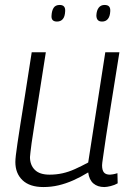

<svg xmlns="http://www.w3.org/2000/svg" viewBox="-20 -745 537 775"><path d="M155 10Q100 10 71 -17.5Q42 -45 42 -91Q42 -101 44 -118.5Q46 -136 50.5 -166.5Q55 -197 62.5 -245Q70 -293 81.5 -364Q93 -435 108 -534H165Q148 -425 136.5 -352.5Q125 -280 118 -235.5Q111 -191 107.5 -167Q104 -143 103 -131Q102 -119 101 -111Q101 -79 120.5 -59.5Q140 -40 180 -40Q207 -40 232 -45.5Q257 -51 282.5 -62.5Q308 -74 336 -89L405 -534H462Q442 -407 428.5 -324.5Q415 -242 408 -193.5Q401 -145 397.5 -121.5Q394 -98 393 -89.5Q392 -81 392 -78Q392 -58 399.5 -49Q407 -40 424 -40Q428 -40 436.5 -41.5Q445 -43 454 -46L455 -5Q443 2 427 6Q411 10 401 10Q374 10 357 -4.5Q340 -19 336 -49Q305 -30 275.5 -17Q246 -4 216.5 3Q187 10 155 10ZM392 -658Q380 -658 374.5 -664.5Q369 -671 369 -683Q370 -703 378.5 -714Q387 -725 402 -725Q415 -725 420.5 -718.5Q426 -712 425 -699Q424 -679 415.5 -668.5Q407 -658 392 -658ZM210 -658Q198 -658 192.5 -664Q187 -670 188 -682Q189 -702 196.5 -713.5Q204 -725 221 -725Q233 -725 238.5 -718.5Q244 -712 243 -699Q242 -678 233.5 -668Q225 -658 210 -658Z"/></svg>

Font: Georama Light
Style: Italic
Weight: 300
Italic angle: -9°
Designer: Jean-Baptiste Levee
Foundry: Production Type
Version: Version 1.001